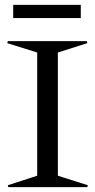

<svg xmlns="http://www.w3.org/2000/svg" viewBox="-20 -769 391 789"><path d="M12.2 -7.8 132.8 -46.9V-553.2L9.8 -591.8L12.2 -600.1H336.9L338.9 -591.8L217.8 -553.2V-46.9L340.8 -7.8L338.9 0H14.2ZM34.2 -694.8V-749H312V-694.8Z"/></svg>

Font: Halibut
Style: Regular
Weight: 400
Designer: Matteo Maggi
Foundry: Collletttivo
Version: Version 3.080 | FøM Fix